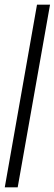

<svg xmlns="http://www.w3.org/2000/svg" viewBox="-38 -805 234 825"><path d="M-17.5 0 121 -785H177L38 0Z"/></svg>

Font: Anybody Condensed Light
Style: Italic
Weight: 300
Width: 3
Italic angle: -10°
Designer: Tyler Finck
Foundry: Etcetera Type Company
Version: Version 1.010; ttfautohint (v1.8.3) -l 8 -r 50 -G 200 -x 14 